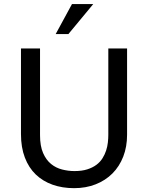

<svg xmlns="http://www.w3.org/2000/svg" viewBox="-20 -933 744 965"><path d="M618.7 -689.5V-255.9Q618.7 -195.3 599.4 -145.8Q580.1 -96.2 544.9 -61Q509.8 -25.9 460.7 -6.6Q411.6 12.7 352.5 12.7Q293.5 12.7 244.4 -4.6Q195.3 -22 159.9 -55.9Q124.5 -89.8 105 -140.9Q85.4 -191.9 85.4 -259.3V-689.5H181.2V-253.4Q181.2 -199.2 196.5 -164.1Q211.9 -128.9 236.6 -108.9Q261.2 -88.9 292.2 -81.1Q323.2 -73.2 354.5 -73.2Q391.6 -73.2 418.5 -81.8Q445.3 -90.3 464.4 -104.5Q483.4 -118.7 495.1 -137.5Q506.8 -156.2 513.4 -176.5Q520 -196.8 522.2 -217.3Q524.4 -237.8 524.4 -255.9V-689.5ZM259.8 -761.7 341.8 -912.6H448.7L323.7 -761.7Z"/></svg>

Font: Shanti
Style: Regular
Weight: 400
Designer: vernon adams
Foundry: vernon adams
Version: Version 1.000